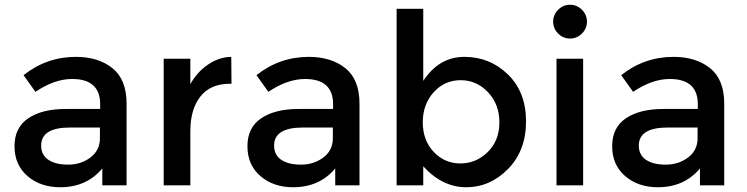

<svg xmlns="http://www.w3.org/2000/svg" viewBox="-20 -779 3139 807"><path d="M512 0H410V-71Q344 8 233 8Q150 8 95.5 -39Q41 -86 41 -164.5Q41 -243 99 -282Q157 -321 256 -321H401V-341Q401 -447 283 -447Q209 -447 129 -393L79 -463Q176 -540 299 -540Q393 -540 452.5 -492.5Q512 -445 512 -343ZM400 -198V-243H274Q153 -243 153 -167Q153 -128 183 -107.5Q213 -87 266.5 -87Q320 -87 360 -117Q400 -147 400 -198Z M947 -427Q864 -427 822 -373Q780 -319 780 -228V0H668V-532H780V-425Q807 -475 853.5 -507Q900 -539 952 -540L953 -427Q950 -427 947 -427Z M1491 0H1389V-71Q1323 8 1212 8Q1129 8 1074.5 -39Q1020 -86 1020 -164.5Q1020 -243 1078 -282Q1136 -321 1235 -321H1380V-341Q1380 -447 1262 -447Q1188 -447 1108 -393L1058 -463Q1155 -540 1278 -540Q1372 -540 1431.5 -492.5Q1491 -445 1491 -343ZM1379 -198V-243H1253Q1132 -243 1132 -167Q1132 -128 1162 -107.5Q1192 -87 1245.5 -87Q1299 -87 1339 -117Q1379 -147 1379 -198Z M1759 -80V0H1647V-742H1759V-439Q1825 -540 1932 -540Q2039 -540 2115 -466Q2191 -392 2191 -269Q2191 -146 2115.5 -69Q2040 8 1939.5 8Q1839 8 1759 -80ZM1757 -265Q1757 -189 1803 -140.5Q1849 -92 1915 -92Q1981 -92 2030 -140Q2079 -188 2079 -264.5Q2079 -341 2031 -391.5Q1983 -442 1916 -442Q1849 -442 1803 -391.5Q1757 -341 1757 -265Z M2431 0H2319V-532H2431ZM2326 -638Q2305 -659 2305 -688Q2305 -717 2326 -738Q2347 -759 2376 -759Q2405 -759 2426 -738Q2447 -717 2447 -688Q2447 -659 2426 -638Q2405 -617 2376 -617Q2347 -617 2326 -638Z M3024 0H2922V-71Q2856 8 2745 8Q2662 8 2607.5 -39Q2553 -86 2553 -164.5Q2553 -243 2611 -282Q2669 -321 2768 -321H2913V-341Q2913 -447 2795 -447Q2721 -447 2641 -393L2591 -463Q2688 -540 2811 -540Q2905 -540 2964.5 -492.5Q3024 -445 3024 -343ZM2912 -198V-243H2786Q2665 -243 2665 -167Q2665 -128 2695 -107.5Q2725 -87 2778.5 -87Q2832 -87 2872 -117Q2912 -147 2912 -198Z"/></svg>

Font: Montreal
Style: Regular
Weight: 400
Designer: Julieta Ulanovsky, usr_local_share
Foundry: Julieta Ulanovsky, usr_local_share
Version: Version 2.001